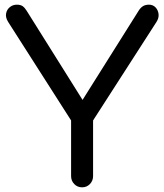

<svg xmlns="http://www.w3.org/2000/svg" viewBox="-20 -801 703 821"><path d="M331 0Q311 0 297.5 -14Q284 -28 284 -48V-286L15 -707Q3 -726 6 -743Q9 -760 22 -770.5Q35 -781 52 -781Q68 -781 77 -774.5Q86 -768 94 -755L353 -342H313L574 -757Q582 -769 592 -775Q602 -781 617 -781Q634 -781 645 -769.5Q656 -758 658 -741Q660 -724 649 -707L378 -286V-48Q378 -28 364.5 -14Q351 0 331 0Z"/></svg>

Font: Comfortaa SemiBold
Style: Regular
Weight: 600
Designer: Johan Aakerlund
Foundry: Johan Aakerlund
Version: Version 3.104; ttfautohint (v1.8.1.43-b0c9)